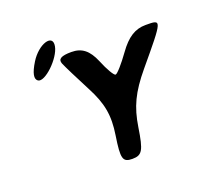

<svg xmlns="http://www.w3.org/2000/svg" viewBox="-157 -1189 1385 1318"><g transform="rotate(-20 535.0 -529.5)"><path d="M361 -831C373 -802 424 -700 474 -604C543 -473 560 -382 538 -240C513 -78 521 -50 592 -50C663 -50 679 -78 704 -240C726 -382 769 -473 878 -604C1111 -883 1111 -883 990 -883C914 -883 855 -846 792 -758C741 -687 693 -633 681 -633C669 -633 637 -687 608 -758C571 -846 524 -883 448 -883C373 -883 347 -867 361 -831ZM192 -908C148 -837 141 -795 166 -778C209 -749 341 -875 356 -958C373 -1048 256 -1012 192 -908Z"/></g></svg>

Font: Hussar Skorodowane
Style: Ky
Weight: 700
Foundry: Cannot Into Space Fonts
Version: Version 0.892